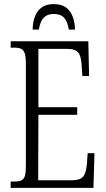

<svg xmlns="http://www.w3.org/2000/svg" viewBox="-20 -915 515 935"><path d="M32 -31H49Q72 -31 84 -36.5Q96 -42 101 -58Q106 -74 106 -107V-604Q106 -638 100.5 -655Q95 -672 83 -677.5Q71 -683 49 -683H32V-714H410L414 -545H381L378 -591Q376 -640 361.5 -658.5Q347 -677 305 -677H167V-393H356V-356H167L166 -37H328Q369 -37 384 -54Q399 -71 403 -114L407 -169H440L435 0H32ZM242 -895Q293 -895 318.5 -862Q344 -829 345 -771H315Q308 -813 291 -830Q274 -847 242 -847Q211 -847 193.5 -829.5Q176 -812 169 -771H139Q140 -829 165.5 -862Q191 -895 242 -895Z"/></svg>

Font: Noto Serif CondLight
Style: Regular
Weight: 300
Width: 3
Designer: Monotype Design Team
Foundry: Monotype Imaging Inc.
Version: Version 1.001